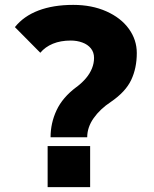

<svg xmlns="http://www.w3.org/2000/svg" viewBox="-20 -766 630 786"><path d="M337 -204H187Q187 -262 211.5 -314.5Q236 -367 292 -409L295 -411Q317 -428 332.5 -446.5Q348 -465 356.5 -486Q365 -507 365 -529Q365 -552 352 -568Q339 -584 317 -592Q295 -600 270 -600Q228 -600 196.5 -587Q165 -574 145 -550L41 -655Q77 -700 137.5 -723Q198 -746 280 -746Q356 -746 415.5 -719.5Q475 -693 507.5 -648Q540 -603 540 -549Q540 -487 517 -438.5Q494 -390 434 -349Q390 -320 363.5 -282.5Q337 -245 337 -204ZM175 -168H349V0H175Z"/></svg>

Font: Kreadon
Style: Regular
Weight: 400
Designer: kohakuno
Foundry: StudioGnu
Version: Version 1.000;Glyphs 3.1.2 (3151)